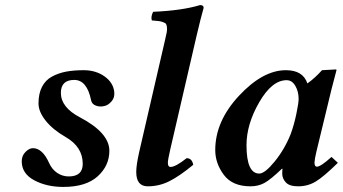

<svg xmlns="http://www.w3.org/2000/svg" viewBox="-20 -718 1340 750"><path d="M426.3 -358.9Q428.7 -336.9 416 -322.3Q403.3 -307.6 389.2 -304.2Q371.1 -299.3 355 -305.2Q338.9 -311 335.9 -326.2Q319.8 -405.8 270 -405.8Q217.8 -405.8 217.8 -355Q217.8 -298.8 292 -259.8Q407.2 -199.2 407.2 -128.9Q407.2 -70.8 361.6 -29.3Q315.9 12.2 227.5 12.2Q162.1 12.2 113.5 -13.9Q64.9 -40 64.9 -87.9Q64.9 -109.9 79.6 -124.5Q94.2 -139.2 108.4 -139.2Q146 -139.2 171.9 -81.1Q183.1 -56.2 203.6 -42.5Q224.1 -28.8 248.5 -28.8Q303.2 -28.8 303.2 -78.1Q303.2 -144.5 235.8 -183.1Q186.5 -211.4 158.4 -246.6Q130.4 -281.7 130.4 -314Q130.4 -352.1 144 -378.7Q157.7 -405.3 183.1 -418.9Q208.5 -432.6 238.3 -438.2Q268.1 -443.8 307.1 -443.8Q354 -443.8 388.2 -419.7Q422.4 -395.5 426.3 -358.9Z M625 -563Q629.4 -581.5 631.3 -592Q633.3 -602.5 632.1 -611.6Q630.9 -620.6 628.7 -624.3Q626.5 -627.9 617.4 -631.3Q608.4 -634.8 600.1 -635.7Q591.8 -636.7 573.2 -638.2Q568.4 -652.3 578.1 -671.9Q691.4 -676.8 761.7 -698.2Q769 -698.2 772.7 -694.8Q776.4 -691.4 774.9 -685.1Q764.2 -647.9 749 -583L645 -133.8Q635.7 -93.3 635.7 -82.5Q635.7 -65.9 646 -65.9Q666 -65.9 709 -100.1Q730 -100.1 734.9 -74.2Q681.6 -30.3 641.8 -10.3Q602.1 9.8 557.1 9.8Q512.2 9.8 512.2 -46.4Q512.2 -73.2 523.9 -125Z M1115.7 -194.8Q1128.9 -231 1137.7 -273.4Q1146.5 -315.9 1146.5 -331.1Q1146.5 -360.8 1133.5 -382.8Q1120.6 -404.8 1099.6 -404.8Q1042.5 -404.8 992.7 -318.8Q942.9 -232.9 942.9 -150.9Q942.9 -40 992.7 -40Q1014.6 -40 1053.2 -87.4Q1091.8 -134.8 1115.7 -194.8ZM1082.5 -39.1Q1082.5 -52.2 1083.5 -58.1L1081.5 -59.1Q1036.6 -16.1 1012.7 -3.2Q988.8 9.8 958.5 9.8Q887.7 9.8 854.2 -35.2Q820.8 -80.1 820.8 -131.8Q820.8 -244.6 913.8 -344.2Q1006.8 -443.8 1096.7 -443.8Q1163.6 -443.8 1180.7 -392.1Q1210.4 -413.1 1237.8 -443.8L1292.5 -446.8Q1294.4 -446.8 1294.4 -443.8Q1272 -359.9 1263.2 -320.8L1215.8 -125Q1209 -96.2 1208.5 -83Q1208.5 -66.9 1217.8 -66.9Q1232.9 -66.9 1274.9 -105L1299.8 -82Q1244.6 -27.8 1213.6 -9Q1182.6 9.8 1144.5 9.8Q1110.4 9.8 1096.4 -5.6Q1082.5 -21 1082.5 -39.1Z"/></svg>

Font: Linux Libertine O
Style: Semibold Italic
Weight: 600
Italic angle: -11.5°
Designer: Philipp H. Poll
Foundry: Philipp H. Poll
Version: Version 5.1.2